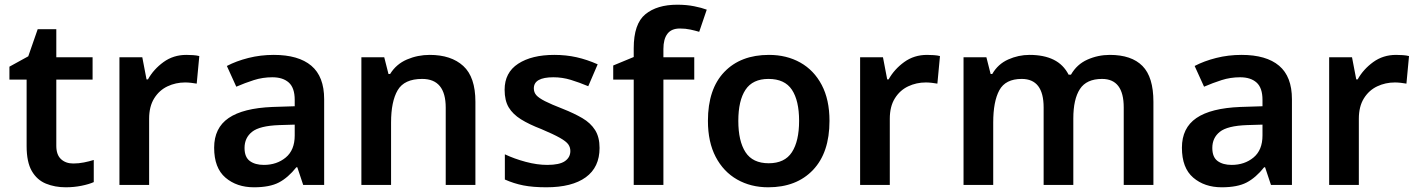

<svg xmlns="http://www.w3.org/2000/svg" viewBox="-20 -785 6020 815"><path d="M291 -91Q314 -91 336.5 -95.5Q359 -100 378 -106V-12Q358 -3 326 3.5Q294 10 259 10Q213 10 175 -5.5Q137 -21 115 -59Q93 -97 93 -165V-447H20V-502L100 -546L140 -661H219V-542H373V-447H219V-166Q219 -128 239 -109.5Q259 -91 291 -91Z M771 -552Q784 -552 799.5 -551Q815 -550 826 -547L815 -430Q805 -432 791 -433.5Q777 -435 766 -435Q726 -435 691 -418.5Q656 -402 634.5 -367.5Q613 -333 613 -281V0H487V-542H584L602 -448H608Q632 -491 674 -521.5Q716 -552 771 -552Z M1142 -552Q1247 -552 1301.5 -506Q1356 -460 1356 -364V0H1267L1242 -75H1238Q1203 -31 1164 -10.5Q1125 10 1058 10Q985 10 937 -31Q889 -72 889 -158Q889 -242 950.5 -284Q1012 -326 1137 -331L1231 -334V-361Q1231 -412 1206 -434.5Q1181 -457 1136 -457Q1095 -457 1057.5 -445Q1020 -433 983 -417L943 -505Q983 -526 1034.5 -539Q1086 -552 1142 -552ZM1165 -254Q1082 -251 1050 -225.5Q1018 -200 1018 -157Q1018 -118 1040.5 -101.5Q1063 -85 1100 -85Q1155 -85 1193 -116.5Q1231 -148 1231 -210V-256Z M1804 -552Q1895 -552 1946.5 -505Q1998 -458 1998 -353V0H1872V-328Q1872 -450 1772 -450Q1696 -450 1668 -402Q1640 -354 1640 -265V0H1514V-542H1611L1629 -471H1636Q1662 -513 1707.5 -532.5Q1753 -552 1804 -552Z M2525 -157Q2525 -75 2466.5 -32.5Q2408 10 2299 10Q2242 10 2201.5 2Q2161 -6 2123 -23V-130Q2163 -111 2211.5 -98Q2260 -85 2303 -85Q2355 -85 2378 -101Q2401 -117 2401 -144Q2401 -160 2392 -172.5Q2383 -185 2356.5 -200Q2330 -215 2278 -237Q2226 -257 2191.5 -278.5Q2157 -300 2139.5 -329Q2122 -358 2122 -404Q2122 -477 2179.5 -514.5Q2237 -552 2333 -552Q2383 -552 2427.5 -542Q2472 -532 2517 -512L2477 -419Q2439 -435 2403 -446Q2367 -457 2329 -457Q2246 -457 2246 -410Q2246 -393 2256.5 -381Q2267 -369 2293.5 -355.5Q2320 -342 2369 -323Q2417 -304 2452 -283.5Q2487 -263 2506 -233Q2525 -203 2525 -157Z M2927 -447H2796V0H2670V-447H2583V-507L2670 -543V-580Q2670 -684 2719.5 -724.5Q2769 -765 2855 -765Q2894 -765 2926.5 -758.5Q2959 -752 2980 -744L2948 -650Q2931 -655 2910.5 -659.5Q2890 -664 2866 -664Q2830 -664 2813 -641.5Q2796 -619 2796 -577V-542H2927Z M3501 -272Q3501 -137 3431 -63.5Q3361 10 3241 10Q3167 10 3109 -23Q3051 -56 3018 -119Q2985 -182 2985 -272Q2985 -407 3054.5 -479.5Q3124 -552 3244 -552Q3319 -552 3377 -519.5Q3435 -487 3468 -424.5Q3501 -362 3501 -272ZM3114 -272Q3114 -186 3144.5 -139Q3175 -92 3243 -92Q3311 -92 3341.5 -139Q3372 -186 3372 -272Q3372 -358 3341.5 -404Q3311 -450 3242 -450Q3175 -450 3144.5 -404Q3114 -358 3114 -272Z M3915 -552Q3928 -552 3943.5 -551Q3959 -550 3970 -547L3959 -430Q3949 -432 3935 -433.5Q3921 -435 3910 -435Q3870 -435 3835 -418.5Q3800 -402 3778.5 -367.5Q3757 -333 3757 -281V0H3631V-542H3728L3746 -448H3752Q3776 -491 3818 -521.5Q3860 -552 3915 -552Z M4691 -552Q4783 -552 4829.5 -505Q4876 -458 4876 -353V0H4750V-329Q4750 -450 4658 -450Q4592 -450 4564 -407Q4536 -364 4536 -282V0H4410V-329Q4410 -450 4317 -450Q4248 -450 4222 -402Q4196 -354 4196 -265V0H4070V-542H4167L4185 -471H4192Q4216 -513 4259.5 -532.5Q4303 -552 4350 -552Q4411 -552 4452.5 -531.5Q4494 -511 4516 -468H4526Q4551 -512 4596 -532Q4641 -552 4691 -552Z M5250 -552Q5355 -552 5409.5 -506Q5464 -460 5464 -364V0H5375L5350 -75H5346Q5311 -31 5272 -10.5Q5233 10 5166 10Q5093 10 5045 -31Q4997 -72 4997 -158Q4997 -242 5058.5 -284Q5120 -326 5245 -331L5339 -334V-361Q5339 -412 5314 -434.5Q5289 -457 5244 -457Q5203 -457 5165.5 -445Q5128 -433 5091 -417L5051 -505Q5091 -526 5142.5 -539Q5194 -552 5250 -552ZM5273 -254Q5190 -251 5158 -225.5Q5126 -200 5126 -157Q5126 -118 5148.5 -101.5Q5171 -85 5208 -85Q5263 -85 5301 -116.5Q5339 -148 5339 -210V-256Z M5906 -552Q5919 -552 5934.5 -551Q5950 -550 5961 -547L5950 -430Q5940 -432 5926 -433.5Q5912 -435 5901 -435Q5861 -435 5826 -418.5Q5791 -402 5769.5 -367.5Q5748 -333 5748 -281V0H5622V-542H5719L5737 -448H5743Q5767 -491 5809 -521.5Q5851 -552 5906 -552Z"/></svg>

Font: Noto Sans Bassa Vah SemiBold
Style: Regular
Weight: 600
Designer: Monotype Design Team
Foundry: Monotype Imaging Inc.
Version: Version 2.002; ttfautohint (v1.8.4.7-5d5b)